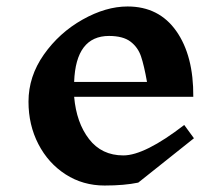

<svg xmlns="http://www.w3.org/2000/svg" viewBox="-20 -563 687 593"><path d="M407 1Q364 10 303 10Q236 10 182.5 -24.5Q129 -59 98.5 -118Q68 -177 68 -249Q68 -327 115.5 -394.5Q163 -462 235 -502.5Q307 -543 374 -543Q471 -543 524.5 -467Q578 -391 577 -264H209Q216 -184 255 -133.5Q294 -83 361 -83Q427 -83 549 -177L579 -136ZM209 -310H434Q425 -361 415.5 -389Q406 -417 383 -434.5Q360 -452 316 -452H317Q214 -452 209 -310Z"/></svg>

Font: Inknut Antiqua Medium
Style: Regular
Weight: 500
Designer: Claus Eggers Sørensen
Foundry: Claus Eggers Sørensen
Version: Version 1.003; ttfautohint (v1.8.2) -l 8 -r 50 -G 200 -x 14 